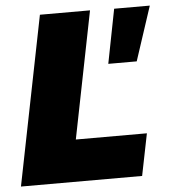

<svg xmlns="http://www.w3.org/2000/svg" viewBox="-51 -747 702 794"><g transform="rotate(-5 300.0 -350.5)"><path d="M247 -174H542L507 0H4L144 -701H352ZM452 -699H600L526 -474H408Z"/></g></svg>

Font: Gontserrat ExtraBold
Style: Italic
Weight: 800
Italic angle: -11.3°
Designer: Julieta Ulanovsky
Foundry: Julieta Ulanovsky
Version: Version 6.001